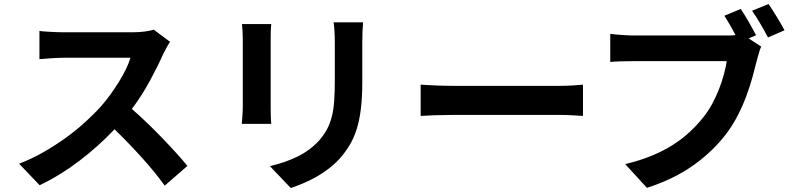

<svg xmlns="http://www.w3.org/2000/svg" viewBox="-20 -888 3980 964"><path d="M834 -678Q828 -670 817 -650.5Q806 -631 799 -616Q773 -557 733 -483Q693 -409 642 -341Q679 -309 719 -270.5Q759 -232 796.5 -193Q834 -154 866.5 -118Q899 -82 921 -55L807 44Q758 -24 692 -97Q626 -170 555 -239Q475 -154 378.5 -80.5Q282 -7 179 42L76 -66Q136 -89 194.5 -122Q253 -155 306 -193Q359 -231 405 -272.5Q451 -314 486 -353Q511 -381 534 -413Q557 -445 577 -477Q597 -509 612 -540Q627 -571 635 -598H296Q280 -598 262.5 -597Q245 -596 229 -595Q213 -594 199.5 -592.5Q186 -591 178 -591V-733Q188 -731 203.5 -730Q219 -729 236 -728Q253 -727 269 -726.5Q285 -726 296 -726H648Q681 -726 709 -730Q737 -734 752 -739Z M1342 -767Q1340 -750 1339.5 -732.5Q1339 -715 1339 -691V-353Q1339 -334 1339.5 -308.5Q1340 -283 1342 -266H1194Q1195 -280 1197 -305.5Q1199 -331 1199 -354V-691Q1199 -705 1198 -727.5Q1197 -750 1195 -767ZM1803 -776Q1801 -755 1800 -730.5Q1799 -706 1799 -676V-478Q1799 -397 1791.5 -338Q1784 -279 1769 -234Q1754 -189 1732.5 -154.5Q1711 -120 1683 -89Q1658 -62 1627.5 -39Q1597 -16 1564.5 2Q1532 20 1499.5 33.5Q1467 47 1440 56L1335 -54Q1410 -71 1472 -101Q1534 -131 1580 -180Q1605 -208 1621 -237.5Q1637 -267 1646 -302.5Q1655 -338 1658 -382.5Q1661 -427 1661 -486V-676Q1661 -734 1655 -776Z M2092 -463Q2105 -462 2125 -461Q2145 -460 2166.5 -459Q2188 -458 2210.5 -457.5Q2233 -457 2253 -457H2790Q2825 -457 2856 -459Q2887 -461 2907 -463V-306Q2889 -307 2855.5 -309Q2822 -311 2790 -311H2253Q2210 -311 2165 -309.5Q2120 -308 2092 -306Z M3739 -695 3802 -654Q3795 -640 3790 -620.5Q3785 -601 3780 -585Q3771 -548 3758.5 -502.5Q3746 -457 3728 -408Q3710 -359 3685.5 -311Q3661 -263 3630 -221Q3562 -130 3462.5 -59Q3363 12 3228 55L3119 -64Q3194 -82 3253 -106.5Q3312 -131 3359 -161Q3406 -191 3443.5 -226Q3481 -261 3511 -299Q3536 -330 3555.5 -366Q3575 -402 3589.5 -439Q3604 -476 3614 -512.5Q3624 -549 3629 -581H3163Q3128 -581 3096 -580Q3064 -579 3044 -577V-718Q3055 -716 3070 -715Q3085 -714 3101.5 -712.5Q3118 -711 3134.5 -710.5Q3151 -710 3163 -710H3626Q3635 -710 3647 -710Q3659 -710 3673 -712Q3660 -737 3645.5 -762Q3631 -787 3617 -809L3699 -843Q3709 -829 3719.5 -811.5Q3730 -794 3740.5 -776Q3751 -758 3760 -741Q3769 -724 3776 -711ZM3839 -868Q3848 -854 3859 -837Q3870 -820 3881 -802Q3892 -784 3902 -766.5Q3912 -749 3919 -736L3836 -700Q3828 -715 3818 -733Q3808 -751 3797.5 -769Q3787 -787 3776.5 -803.5Q3766 -820 3756 -834Z"/></svg>

Font: SpoqaHanSans-Bold
Style: Regular
Weight: 700
Designer: [Spoqa Han Sans] Dong-huui Kim \uAE40 \uB3D9 \uD718   [Noto Sans] Ryoko NISHIZUKA \u897F \u585A \u6DBC \u5B50  (kana & i
Foundry: Spoqa (http://www.spoqa-han-sans.com)
Version: Version 2.000